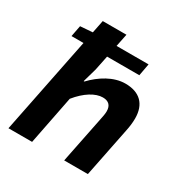

<svg xmlns="http://www.w3.org/2000/svg" viewBox="-162 -830 924 961"><g transform="rotate(30 300.0 -350.0)"><path d="M17.5 0H154.1L209.5 -281C256 -338.9 308.2 -369.9 350.1 -369.9C382.8 -369.9 401.1 -353.3 401.1 -319.4C401.1 -304.6 397.8 -288.2 393.5 -268L339.5 0H476.4L533.6 -284.9C538.9 -309.5 542.2 -335.2 542.2 -358.9C542.2 -441.5 496.4 -486.4 413.5 -486.4C345.6 -486.4 279.2 -445 229.6 -392.5H225.6L248.5 -473L295 -700.5H158.1L17.5 0ZM60.1 -557.3H452.1L465 -627.4H151L72.5 -621.4L60.1 -557.3Z"/></g></svg>

Font: Source Code Variable
Style: Italic
Weight: 400
Italic angle: -11°
Monospace: yes
Designer: Paul D. Hunt, Teo Tuominen
Foundry: Adobe Systems Incorporated
Version: Version 1.005;PS 1.0;hotconv 16.6.54;makeotf.lib2.5.65590